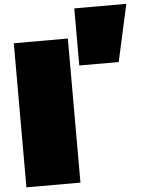

<svg xmlns="http://www.w3.org/2000/svg" viewBox="-62 -1012 805 1062"><g transform="rotate(-5 340.0 -481.5)"><path d="M41 -800V0H341V-800ZM391 -963V-646H610L680 -963Z"/></g></svg>

Font: Mattone Black
Style: Regular
Weight: 900
Width: 6
Designer: Nunzio Mazzaferro
Foundry: Collletttivo
Version: Version 2.000;Glyphs 3.2 (3217)